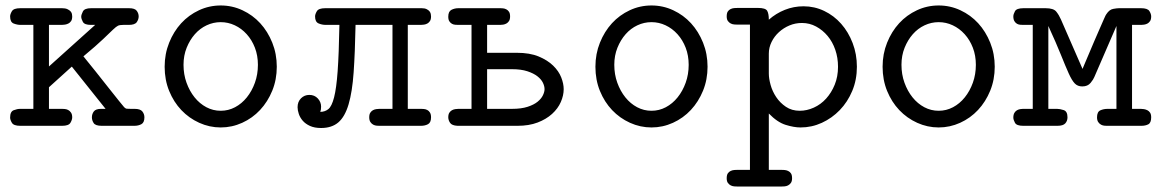

<svg xmlns="http://www.w3.org/2000/svg" viewBox="-20 -460 4240 702"><path d="M17 -30Q17 -52 30 -57Q43 -62 54 -62H102V-369H55Q43 -369 30 -374Q17 -379 17 -400Q17 -408 23.5 -419Q30 -430 54 -430H207Q219 -430 226.5 -426.5Q234 -423 238 -418.5Q242 -414 243 -409Q244 -404 244 -400Q244 -389 240 -383Q236 -377 230 -374Q224 -371 217.5 -370Q211 -369 206 -369H159V-217L328 -369H312Q289 -369 283 -380Q277 -391 277 -399Q277 -406 283 -418Q289 -430 313 -430H452Q473 -430 480 -420.5Q487 -411 487 -400Q487 -389 480 -379Q473 -369 451 -369H431Q418 -369 411.5 -366Q405 -363 393 -351.5Q381 -340 357 -317Q333 -294 285 -254Q304 -231 329 -199.5Q354 -168 376.5 -139.5Q399 -111 415.5 -90.5Q432 -70 434 -68Q439 -63 443 -62.5Q447 -62 458 -62H472Q493 -62 500.5 -52.5Q508 -43 508 -31Q508 -12 497 -6Q486 0 471 0H352Q329 0 322.5 -10Q316 -20 316 -31Q316 -43 323 -52.5Q330 -62 350 -62H366L243 -216H242L159 -141V-62H206Q210 -62 216.5 -61.5Q223 -61 229 -58Q235 -55 239.5 -48.5Q244 -42 244 -31Q244 -22 237.5 -11Q231 0 207 0H54Q30 0 23.5 -11Q17 -22 17 -30Z M582 -216Q582 -263 598.5 -304Q615 -345 642.5 -375Q670 -405 707.5 -422.5Q745 -440 787 -440Q829 -440 866.5 -422.5Q904 -405 931.5 -375Q959 -345 975.5 -304Q992 -263 992 -216Q992 -169 975.5 -128.5Q959 -88 931 -58Q903 -28 865.5 -11Q828 6 787 6Q746 6 708.5 -11Q671 -28 643 -57.5Q615 -87 598.5 -127.5Q582 -168 582 -216ZM651 -223Q651 -188 662 -157.5Q673 -127 691.5 -104Q710 -81 734.5 -68Q759 -55 787 -55Q815 -55 839.5 -68Q864 -81 882.5 -104Q901 -127 912 -157.5Q923 -188 923 -223Q923 -257 912 -285.5Q901 -314 882 -335Q863 -356 838.5 -367.5Q814 -379 787 -379Q760 -379 735.5 -367.5Q711 -356 692.5 -335Q674 -314 662.5 -285.5Q651 -257 651 -223Z M1068 -68Q1068 -88 1080.5 -100.5Q1093 -113 1111 -113Q1130 -113 1142 -100Q1154 -87 1154 -70Q1154 -58 1151 -51Q1168 -51 1180.5 -61Q1193 -71 1201.5 -104Q1210 -137 1214.5 -199.5Q1219 -262 1221 -369H1171Q1157 -369 1144.5 -374.5Q1132 -380 1132 -400Q1132 -408 1138.5 -419Q1145 -430 1169 -430H1522Q1533 -430 1540 -426.5Q1547 -423 1550.5 -418.5Q1554 -414 1555 -409Q1556 -404 1556 -400Q1556 -389 1552 -383Q1548 -377 1542.5 -374Q1537 -371 1530.5 -370Q1524 -369 1519 -369H1471V-62H1519Q1523 -62 1529.5 -61.5Q1536 -61 1542 -58Q1548 -55 1552 -48.5Q1556 -42 1556 -31Q1556 -12 1545 -6Q1534 0 1519 0H1367Q1363 0 1357 -0.5Q1351 -1 1345 -4Q1339 -7 1334.5 -13.5Q1330 -20 1330 -31Q1330 -42 1334 -48Q1338 -54 1343.5 -57Q1349 -60 1355.5 -61Q1362 -62 1367 -62H1415V-369H1280Q1278 -267 1273 -195.5Q1268 -124 1254.5 -78.5Q1241 -33 1217 -12.5Q1193 8 1154 8Q1130 8 1113.5 0.5Q1097 -7 1087 -18.5Q1077 -30 1072.5 -43.5Q1068 -57 1068 -68Z M1619 -31Q1619 -42 1623 -48Q1627 -54 1632.5 -57Q1638 -60 1644.5 -61Q1651 -62 1656 -62H1704V-369H1656Q1651 -369 1644.5 -369.5Q1638 -370 1632.5 -373Q1627 -376 1623 -382Q1619 -388 1619 -399Q1619 -418 1630.5 -424Q1642 -430 1656 -430H1810Q1813 -430 1819 -429.5Q1825 -429 1831 -426Q1837 -423 1841 -417Q1845 -411 1845 -400Q1845 -389 1841 -383Q1837 -377 1831.5 -374Q1826 -371 1820 -370Q1814 -369 1809 -369H1761V-267H1869Q1917 -267 1949.5 -253.5Q1982 -240 2002.5 -220Q2023 -200 2032 -177Q2041 -154 2041 -134Q2041 -111 2030.5 -87Q2020 -63 1998.5 -43.5Q1977 -24 1945.5 -12Q1914 0 1872 0H1653Q1632 -1 1625.5 -11Q1619 -21 1619 -31ZM1852 -62Q1886 -62 1909 -69.5Q1932 -77 1945.5 -88Q1959 -99 1965 -111.5Q1971 -124 1971 -134Q1971 -145 1965 -157.5Q1959 -170 1945 -181Q1931 -192 1908 -199.5Q1885 -207 1852 -207H1761V-62Z M2157 -216Q2157 -263 2173.5 -304Q2190 -345 2217.5 -375Q2245 -405 2282.5 -422.5Q2320 -440 2362 -440Q2404 -440 2441.5 -422.5Q2479 -405 2506.5 -375Q2534 -345 2550.5 -304Q2567 -263 2567 -216Q2567 -169 2550.5 -128.5Q2534 -88 2506 -58Q2478 -28 2440.5 -11Q2403 6 2362 6Q2321 6 2283.5 -11Q2246 -28 2218 -57.5Q2190 -87 2173.5 -127.5Q2157 -168 2157 -216ZM2226 -223Q2226 -188 2237 -157.5Q2248 -127 2266.5 -104Q2285 -81 2309.5 -68Q2334 -55 2362 -55Q2390 -55 2414.5 -68Q2439 -81 2457.5 -104Q2476 -127 2487 -157.5Q2498 -188 2498 -223Q2498 -257 2487 -285.5Q2476 -314 2457 -335Q2438 -356 2413.5 -367.5Q2389 -379 2362 -379Q2335 -379 2310.5 -367.5Q2286 -356 2267.5 -335Q2249 -314 2237.5 -285.5Q2226 -257 2226 -223Z M2637 192Q2637 180 2641 174Q2645 168 2651.5 165Q2658 162 2665 161.5Q2672 161 2678 161H2722V-370H2677Q2672 -370 2665 -370.5Q2658 -371 2652 -374Q2646 -377 2641.5 -383Q2637 -389 2637 -400Q2637 -412 2641 -418Q2645 -424 2651.5 -427Q2658 -430 2665 -430.5Q2672 -431 2678 -431H2751Q2779 -431 2785 -420.5Q2791 -410 2791 -388Q2817 -411 2849.5 -424Q2882 -437 2918 -437Q2958 -437 2993.5 -420Q3029 -403 3055.5 -373Q3082 -343 3097.5 -302.5Q3113 -262 3113 -216Q3113 -168 3096 -127.5Q3079 -87 3050.5 -57.5Q3022 -28 2985 -11Q2948 6 2907 6Q2883 6 2852.5 -3.5Q2822 -13 2791 -45V161H2835Q2841 161 2848 161.5Q2855 162 2861.5 165Q2868 168 2872 174Q2876 180 2876 192Q2876 203 2871.5 209Q2867 215 2861 218Q2855 221 2848 221.5Q2841 222 2836 222H2677Q2672 222 2665 221.5Q2658 221 2652 218Q2646 215 2641.5 209Q2637 203 2637 192ZM2791 -191Q2791 -173 2797.5 -149.5Q2804 -126 2818 -105Q2832 -84 2853.5 -69.5Q2875 -55 2904 -55Q2930 -55 2955.5 -66.5Q2981 -78 3000.5 -99.5Q3020 -121 3032 -150.5Q3044 -180 3044 -216Q3044 -249 3034 -278Q3024 -307 3006 -328.5Q2988 -350 2964 -363Q2940 -376 2912 -376Q2888 -376 2866.5 -367Q2845 -358 2828 -342.5Q2811 -327 2801 -306.5Q2791 -286 2791 -264Z M3207 -216Q3207 -263 3223.5 -304Q3240 -345 3267.5 -375Q3295 -405 3332.5 -422.5Q3370 -440 3412 -440Q3454 -440 3491.5 -422.5Q3529 -405 3556.5 -375Q3584 -345 3600.5 -304Q3617 -263 3617 -216Q3617 -169 3600.5 -128.5Q3584 -88 3556 -58Q3528 -28 3490.5 -11Q3453 6 3412 6Q3371 6 3333.5 -11Q3296 -28 3268 -57.5Q3240 -87 3223.5 -127.5Q3207 -168 3207 -216ZM3276 -223Q3276 -188 3287 -157.5Q3298 -127 3316.5 -104Q3335 -81 3359.5 -68Q3384 -55 3412 -55Q3440 -55 3464.5 -68Q3489 -81 3507.5 -104Q3526 -127 3537 -157.5Q3548 -188 3548 -223Q3548 -257 3537 -285.5Q3526 -314 3507 -335Q3488 -356 3463.5 -367.5Q3439 -379 3412 -379Q3385 -379 3360.5 -367.5Q3336 -356 3317.5 -335Q3299 -314 3287.5 -285.5Q3276 -257 3276 -223Z M3685 -30Q3685 -41 3689 -47.5Q3693 -54 3698.5 -57Q3704 -60 3710 -61Q3716 -62 3720 -62H3756V-369H3721Q3716 -369 3710 -369.5Q3704 -370 3698.5 -373Q3693 -376 3689 -382.5Q3685 -389 3685 -400Q3685 -408 3691 -419Q3697 -430 3722 -430H3803Q3832 -430 3842 -417.5Q3852 -405 3859 -389L3938 -208Q3939 -211 3945.5 -226Q3952 -241 3961 -262.5Q3970 -284 3980.5 -308.5Q3991 -333 4000.5 -354.5Q4010 -376 4016.5 -391Q4023 -406 4025 -408Q4036 -425 4050 -427.5Q4064 -430 4071 -430H4152Q4176 -430 4182.5 -419.5Q4189 -409 4189 -400Q4189 -389 4185 -383Q4181 -377 4175.5 -374Q4170 -371 4163.5 -370Q4157 -369 4153 -369H4119V-62H4151Q4156 -62 4162.5 -61Q4169 -60 4175 -57Q4181 -54 4185 -48Q4189 -42 4189 -31Q4189 -11 4178.5 -5.5Q4168 0 4153 0H4026Q4023 0 4017.5 -0.5Q4012 -1 4006 -4Q4000 -7 3995.5 -13.5Q3991 -20 3991 -31Q3991 -51 4003 -56.5Q4015 -62 4030 -62H4062V-365L3981 -178Q3978 -170 3967.5 -157Q3957 -144 3937 -144Q3920 -144 3909.5 -155Q3899 -166 3887.5 -191.5Q3876 -217 3859 -259.5Q3842 -302 3813 -365V-62H3845Q3855 -62 3869 -57.5Q3883 -53 3883 -31Q3883 -18 3875 -9Q3867 0 3846 0H3721Q3697 0 3691 -11Q3685 -22 3685 -30Z"/></svg>

Font: CMU Typewriter Custom
Style: Regular
Weight: 500
Monospace: yes
Version: Version 0.7.0